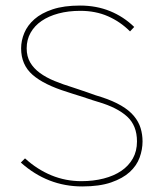

<svg xmlns="http://www.w3.org/2000/svg" viewBox="-20 -660 588 691"><path d="M493 -151Q493 -122 482.5 -93Q472 -64 447 -41Q422 -18 380 -3.5Q338 11 276 11Q151 11 55 -75L70 -90Q114 -50 165 -29Q216 -8 273 -8Q316 -8 353 -17.5Q390 -27 416.5 -45Q443 -63 458 -89.5Q473 -116 473 -151Q473 -208 437.5 -240.5Q402 -273 334 -293Q329 -294 313 -299.5Q297 -305 278.5 -311Q260 -317 243.5 -322Q227 -327 222 -329Q138 -355 97 -391Q56 -427 56 -486Q56 -514 67.5 -541.5Q79 -569 104 -591Q129 -613 169.5 -626.5Q210 -640 268 -640Q327 -640 376 -620Q425 -600 463 -563L448 -547Q413 -582 368.5 -601.5Q324 -621 269 -621Q226 -621 190.5 -611.5Q155 -602 129.5 -584.5Q104 -567 90 -542Q76 -517 76 -486Q76 -457 88.5 -435.5Q101 -414 123.5 -397.5Q146 -381 176.5 -368.5Q207 -356 243 -345Q248 -343 262.5 -338.5Q277 -334 293.5 -328Q310 -322 324.5 -317Q339 -312 344 -311Q387 -297 416 -280Q445 -263 462 -242.5Q479 -222 486 -199Q493 -176 493 -151Z"/></svg>

Font: TypoPRO Sinkin Sans
Style: 100 Thin
Weight: 100
Designer: Keith Bates
Foundry: K-Type
Version: Sinkin Sans (version 1.0)  by Keith Bates   •   © 2014   www